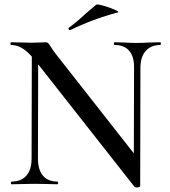

<svg xmlns="http://www.w3.org/2000/svg" viewBox="-20 -811 748 845"><path d="M685 -613Q644 -613 621 -586.5Q598 -560 598 -512L597 8Q597 11 592 12.5Q587 14 582 14Q574 14 571 10L148 -528L147 -113Q147 -64 169 -38Q191 -12 232 -12Q236 -12 236 -6Q236 0 232 0Q206 0 192 -1L133 -2L77 -1Q61 0 32 0Q28 0 28 -6Q28 -12 32 -12Q73 -12 96 -38Q119 -64 119 -113L120 -562Q95 -590 73 -601.5Q51 -613 29 -613Q26 -613 26 -619Q26 -625 29 -625L77 -624Q92 -623 117 -623Q141 -623 157.5 -624Q174 -625 180 -625Q188 -625 192 -621Q196 -617 203 -606Q214 -588 226 -573L569 -136L570 -512Q571 -561 549 -587Q527 -613 485 -613Q481 -613 481 -619Q481 -625 485 -625L522 -624Q558 -622 584 -622Q604 -622 640 -624L685 -625Q688 -625 688 -619Q688 -613 685 -613ZM288 -678Q284 -678 282 -682.5Q280 -687 283 -689Q319 -715 357 -751Q367 -759 380.5 -771Q394 -783 403 -790Q407 -794 435 -786Q463 -778 485.5 -768Q508 -758 498 -756Q391 -728 290 -679Z"/></svg>

Font: Cormorant Upright SemiBold
Style: Regular
Weight: 600
Designer: Christian Thalmann (Catharsis Fonts)
Foundry: Catharsis Fonts
Version: Version 3.302